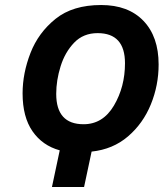

<svg xmlns="http://www.w3.org/2000/svg" viewBox="-20 -745 666 765"><path d="M315 0 345 -141Q430 -150 490 -201.5Q550 -253 581 -329Q612 -405 612 -488Q612 -599 551.5 -662Q491 -725 383 -725Q270 -725 201.5 -670Q133 -615 101.5 -534Q70 -453 70 -373Q70 -279 109.5 -222Q149 -165 218 -146L187 0ZM204 -371Q204 -425 221.5 -481Q239 -537 275.5 -575Q312 -613 369 -613Q478 -613 478 -493Q478 -399 434 -324.5Q390 -250 313 -250Q204 -250 204 -371Z"/></svg>

Font: Noto Sans UI SemiCondensed
Style: Bold Italic
Weight: 700
Width: 4
Designer: Monotype Design Team
Foundry: Monotype Imaging Inc.
Version: 1.001